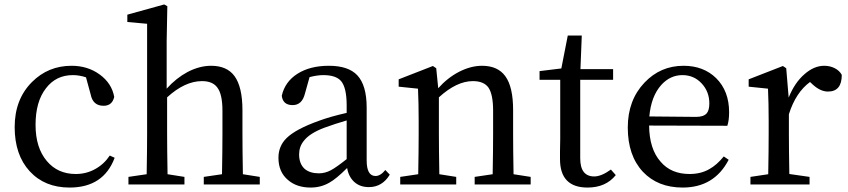

<svg xmlns="http://www.w3.org/2000/svg" viewBox="-20 -830 3815 864"><path d="M293 14Q181 14 113.5 -59.5Q46 -133 46 -258Q46 -383 124 -461Q197 -534 302 -534Q375 -534 429 -494.5Q483 -455 494 -394Q485 -354 446 -354Q398 -354 388 -405L367 -482Q337 -492 308 -492Q232 -492 187 -433Q140 -373 140 -268Q140 -165 191 -105Q240 -47 321 -47Q368 -47 408 -69Q448 -91 474 -130L496 -120Q446 14 293 14Z M558 0V-34L640 -46Q642 -158 642 -230V-723L553 -731V-764L719 -810L733 -802L730 -646V-431Q772 -478 824 -506Q878 -534 930 -534Q1001 -534 1035 -488Q1071 -439 1071 -334V-230Q1071 -156 1073 -46L1149 -34V0H897V-34L979 -46Q981 -156 981 -230V-332Q981 -406 958 -436Q937 -465 889 -465Q812 -465 732 -392V-230Q732 -158 734 -46L810 -34V0Z M1378 14Q1315 14 1276 -20Q1233 -56 1233 -120Q1233 -173 1270 -209Q1311 -249 1414 -286Q1465 -305 1540 -322V-356Q1540 -435 1515 -465Q1492 -492 1435 -492Q1408 -492 1373 -483L1352 -408Q1339 -357 1297 -357Q1253 -357 1248 -399Q1262 -462 1318.5 -498Q1375 -534 1460 -534Q1548 -534 1588 -491Q1630 -446 1630 -346V-108Q1630 -38 1670 -38Q1692 -38 1714 -65L1734 -44Q1700 12 1640 12Q1600 12 1574.5 -11Q1549 -34 1542 -74Q1493 -25 1462 -8Q1424 14 1378 14ZM1415 -50Q1443 -50 1469 -64Q1492 -76 1540 -114V-288Q1488 -273 1439 -255Q1373 -230 1347 -196Q1326 -170 1326 -135Q1326 -93 1351 -70Q1375 -50 1415 -50Z M1781 0V-34L1862 -46Q1864 -158 1864 -230V-287Q1864 -365 1861 -431L1774 -440V-473L1928 -533L1943 -523L1952 -433Q1994 -480 2046 -507Q2099 -534 2149 -534Q2220 -534 2254 -487Q2289 -439 2289 -335V-230Q2289 -156 2291 -46L2368 -34V0H2116V-34L2197 -46Q2199 -156 2199 -230V-332Q2199 -405 2178 -436Q2157 -465 2108 -465Q2035 -465 1955 -392V-230Q1955 -158 1957 -46L2033 -34V0Z M2624 14Q2500 14 2500 -114Q2500 -126 2500 -149Q2501 -182 2501 -205V-471H2408V-510L2506 -522L2535 -670H2598L2592 -519H2739V-471H2591V-118Q2591 -36 2654 -36Q2686 -36 2729 -67L2751 -42Q2706 14 2624 14Z M3052 14Q2940 14 2873 -57Q2805 -130 2805 -256Q2805 -379 2880 -458Q2952 -534 3056 -534Q3146 -534 3203 -478Q3261 -420 3261 -325Q3261 -288 3253 -264L2901 -265Q2902 -159 2953 -102Q3000 -47 3083 -47Q3134 -47 3172 -69Q3205 -87 3237 -126L3259 -111Q3194 14 3052 14ZM3113 -304Q3147 -304 3161 -321Q3172 -335 3172 -365Q3172 -417 3138 -454Q3103 -492 3051 -492Q2996 -492 2956 -448Q2910 -397 2902 -306Z M3357 0V-34L3437 -46Q3439 -156 3439 -230V-287Q3439 -365 3436 -431L3349 -440V-473L3503 -533L3518 -523L3529 -391Q3556 -458 3600 -496Q3643 -534 3689 -534Q3715 -534 3736.5 -523Q3758 -512 3768 -493Q3768 -418 3706 -418Q3672 -418 3638 -449L3625 -461Q3561 -414 3530 -316V-230Q3530 -159 3532 -47L3623 -34V0Z"/></svg>

Font: GenRyuMin TW M
Style: Regular
Weight: 500
Version: Version 1.501;PS 1;hotconv 16.6.51;makeotf.lib2.5.65220